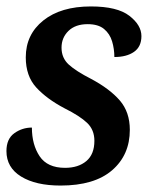

<svg xmlns="http://www.w3.org/2000/svg" viewBox="-24 -566 483 596"><path d="M164 10Q87 10 41.5 -18Q-4 -46 -4 -97Q-4 -135 20.5 -152.5Q45 -170 75 -170Q75 -117 99 -81Q123 -45 178 -45Q219 -45 244 -66Q269 -87 269 -129Q269 -163 246.5 -184.5Q224 -206 176 -230Q121 -259 88.5 -294.5Q56 -330 56 -388Q56 -459 110.5 -502.5Q165 -546 258 -546Q340 -546 377.5 -517Q415 -488 415 -454Q415 -421 392 -405Q369 -389 331 -389Q331 -414 324 -437.5Q317 -461 299 -476Q281 -491 248 -491Q210 -491 188.5 -470Q167 -449 167 -418Q167 -386 189.5 -365.5Q212 -345 259 -321Q317 -290 348 -254Q379 -218 379 -163Q379 -85 324 -37.5Q269 10 164 10Z"/></svg>

Font: Noto Serif SemiCondensed SemiBold
Style: Italic
Weight: 600
Width: 4
Italic angle: -12°
Designer: Monotype Design Team
Foundry: Monotype Imaging Inc.
Version: Version 2.014; ttfautohint (v1.8.4.7-5d5b)